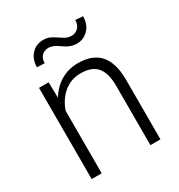

<svg xmlns="http://www.w3.org/2000/svg" viewBox="-174 -848 896 963"><g transform="rotate(-30 274.5 -366.0)"><path d="M131.8 -528.3 133.8 -438Q163.6 -486.8 208 -512.5Q252.4 -538.1 306.2 -538.1Q391.1 -538.1 432.6 -490.2Q474.1 -442.4 474.6 -346.7V0H416.5V-347.2Q416 -418 386.5 -452.6Q356.9 -487.3 292 -487.3Q237.8 -487.3 196 -453.4Q154.3 -419.4 134.3 -361.8V0H76.2V-528.3ZM447.3 -729Q447.3 -682.1 419.7 -653.6Q392.1 -625 352.1 -625Q314.9 -625 279.5 -651.9Q244.1 -678.7 216.3 -678.7Q193.4 -678.7 178 -663.6Q162.6 -648.4 162.6 -621.1L118.7 -622.6Q118.7 -667.5 145.3 -696.8Q171.9 -726.1 213.9 -726.1Q237.3 -726.1 253.9 -717.8Q270.5 -709.5 285.2 -699.2Q299.8 -689 314.7 -680.7Q329.6 -672.4 349.6 -672.4Q372.1 -672.4 387.9 -688.5Q403.8 -704.6 403.8 -731.9Z"/></g></svg>

Font: Roboto-Light
Style: Regular
Weight: 300
Designer: Google
Version: Version 2.137; 2017